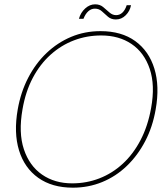

<svg xmlns="http://www.w3.org/2000/svg" viewBox="-20 -856 771 888"><path d="M317 12Q221 12 157 -33.5Q93 -79 68 -160.5Q43 -242 62 -350Q76 -430 110.5 -496.5Q145 -563 195.5 -611Q246 -659 309 -685.5Q372 -712 445 -712Q542 -712 605.5 -666Q669 -620 694 -538.5Q719 -457 700 -350Q686 -269 651.5 -203Q617 -137 566.5 -88.5Q516 -40 452.5 -14Q389 12 317 12ZM314 -8Q380 -8 439.5 -31Q499 -54 547.5 -98.5Q596 -143 630 -208Q664 -273 679 -357Q698 -462 672.5 -537.5Q647 -613 588.5 -652.5Q530 -692 448 -692Q382 -692 322.5 -669.5Q263 -647 214 -603Q165 -559 131.5 -495.5Q98 -432 84 -350Q65 -242 90.5 -165.5Q116 -89 174.5 -48.5Q233 -8 314 -8ZM345 -769Q353 -798 374 -817Q395 -836 420 -836Q442 -836 457 -823.5Q472 -811 486 -798.5Q500 -786 517 -786Q534 -786 546.5 -798Q559 -810 566 -832H586Q581 -805 561.5 -785.5Q542 -766 516 -766Q494 -766 479.5 -778.5Q465 -791 451.5 -803.5Q438 -816 419 -816Q402 -816 388.5 -804Q375 -792 366 -769Z"/></svg>

Font: DM Sans 10pt Thin
Style: Italic
Weight: 250
Italic angle: -10°
Version: Version 4.004;gftools[0.9.30]